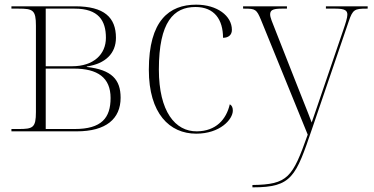

<svg xmlns="http://www.w3.org/2000/svg" viewBox="-20 -563 1604 823"><path d="M29 0H309C435 0 497 -54 497 -144C497 -222 459 -264 352 -276V-278C433 -290 477 -335 477 -401C477 -488 427 -536 302 -536H29V-526H60C121 -526 134 -520 134 -453V-83C134 -15 121 -10 59 -10H29ZM289 -279H176V-526H300C402 -526 434 -475 434 -401C434 -330 381 -279 289 -279ZM300 -10H176V-269H296C399 -269 454 -230 454 -143C454 -58 416 -10 300 -10Z M821 10C923 10 978 -51 978 -89C978 -102 974 -111 965 -116C950 -51 906 -1 824 0C731 1 661 -85 661 -265C661 -470 725 -533 818 -533C899 -533 936 -479 936 -401C959 -401 974 -413 974 -435C974 -495 911 -543 821 -543C705 -543 618 -475 618 -264C618 -76 707 10 821 10Z M1062 230V240H1065C1231 240 1248 194 1318 -12L1475 -472C1492 -522 1500 -526 1551 -526H1556V-536H1377V-526H1418C1460 -526 1469 -517 1469 -500C1469 -487 1461 -462 1451 -433L1364 -178C1346 -123 1330 -80 1316 -38C1300 -82 1262 -174 1239 -234L1165 -422C1146 -470 1138 -488 1138 -501C1138 -518 1147 -526 1187 -526H1210V-536H1022V-526H1028C1075 -526 1080 -523 1099 -477L1299 14C1234 198 1214 228 1062 230Z"/></svg>

Font: Noto Serif Display ExtraLight
Style: Regular
Weight: 200
Designer: Monotype Design Team
Foundry: Monotype Imaging Inc.
Version: Version 2.009